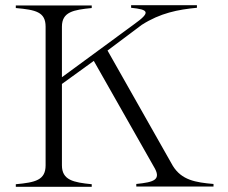

<svg xmlns="http://www.w3.org/2000/svg" viewBox="-20 -720 879 741"><path d="M647 -80 395 -525 527 -624C599 -670 667 -683 740 -690V-700H486V-690C554 -683 563 -673 497 -626L219 -422V-617C219 -674 263 -682 334 -689V-699H41V-689C118 -682 156 -674 156 -617V-82C156 -25 117 -16 41 -9V1H334V-9C263 -16 219 -25 219 -82V-396L342 -485L573 -78C605 -26 575 -17 506 -10V0H804V-10C734 -16 681 -25 647 -80Z"/></svg>

Font: Sprat Light
Style: Regular
Weight: 300
Designer: Ethan Nakache
Foundry: Collletttivo
Version: Version 2.000;Glyphs 3.2 (3217)